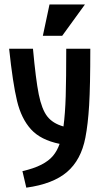

<svg xmlns="http://www.w3.org/2000/svg" viewBox="-20 -659 478 873"><path d="M82 119.1Q133.8 107.4 168 89.8Q202.1 72.3 221.2 49.3Q240.2 26.4 251 -4.9Q165 -22.5 121.1 -70.8Q77.1 -119.1 57.6 -199.7Q38.1 -280.3 21.5 -437.5H129.9Q142.6 -297.9 156.2 -230Q169.9 -162.1 194.8 -129.9Q219.7 -97.7 268.6 -84Q276.4 -142.6 278.8 -221.7Q281.2 -300.8 281.2 -437.5H390.6Q390.6 -267.6 385.3 -180.2Q379.9 -92.8 368.2 -33.2Q348.6 68.4 284.7 123Q220.7 177.7 99.6 194.3ZM366.2 -638.7 262.7 -496.1H174.8L205.1 -638.7Z"/></svg>

Font: Sudo Variable
Style: Regular
Weight: 400
Monospace: yes
Designer: Jens Kutilek
Foundry: Jens Kutilek
Version: Version 0.040